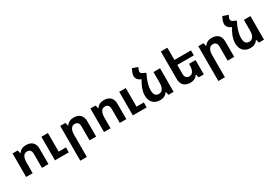

<svg xmlns="http://www.w3.org/2000/svg" viewBox="73 -2026 5076 3530"><g transform="rotate(-30 2610.5 -260.5)"><path d="M85 0V-500H194L211 -433H219Q233 -456 254.5 -473.5Q276 -491 305.5 -500.5Q335 -510 372 -510Q431 -510 473 -489Q515 -468 537 -426.5Q559 -385 559 -325V0H420V-296Q420 -347 397.5 -373Q375 -399 334 -399Q299 -399 274 -379.5Q249 -360 236.5 -322Q224 -284 224 -228V0ZM697 0V-500H836V-105H991V0Z M1097 239V-500H1206L1223 -433H1231Q1245 -456 1266.5 -473.5Q1288 -491 1317.5 -500.5Q1347 -510 1384 -510Q1443 -510 1485 -489Q1527 -468 1549 -426.5Q1571 -385 1571 -325V0H1432V-296Q1432 -347 1409.5 -373Q1387 -399 1346 -399Q1311 -399 1286 -379.5Q1261 -360 1248.5 -322Q1236 -284 1236 -228V239Z M1738 0V-500H1847L1864 -433H1872Q1886 -456 1907.5 -473.5Q1929 -491 1958.5 -500.5Q1988 -510 2025 -510Q2084 -510 2126 -489Q2168 -468 2190 -426.5Q2212 -385 2212 -325V0H2073V-296Q2073 -347 2050.5 -373Q2028 -399 1987 -399Q1952 -399 1927 -379.5Q1902 -360 1889.5 -322Q1877 -284 1877 -228V0ZM2350 0V-500H2489V-105H2644V0Z M2823 -495 2953 -557V-541Q2933 -503 2916.5 -464Q2900 -425 2888.5 -386Q2877 -347 2870.5 -308.5Q2864 -270 2864 -234Q2864 -187 2876 -157.5Q2888 -128 2910 -114.5Q2932 -101 2963 -101Q2999 -101 3024.5 -120.5Q3050 -140 3063.5 -178Q3077 -216 3077 -272V-500H3216V0H3107L3090 -68H3082Q3069 -45 3047 -27Q3025 -9 2995.5 0.5Q2966 10 2929 10Q2832 10 2777 -47.5Q2722 -105 2722 -208Q2722 -245 2730 -282Q2738 -319 2751.5 -355.5Q2765 -392 2783.5 -427Q2802 -462 2823 -495ZM2953 -557 2825 -492 2789 -511Q2758 -528 2740 -554.5Q2722 -581 2722 -611Q2722 -634 2725.5 -652.5Q2729 -671 2737 -690L2768 -760L2884 -719L2863 -677Q2859 -668 2856.5 -657.5Q2854 -647 2854 -636Q2854 -617 2865.5 -603.5Q2877 -590 2910 -576Z M3857 -304V0H3748L3731 -68H3723Q3710 -45 3688 -27Q3666 -9 3636.5 0.5Q3607 10 3570 10Q3511 10 3469 -11.5Q3427 -33 3405 -74.5Q3383 -116 3383 -176V-760H3522V-204Q3522 -154 3545 -127.5Q3568 -101 3608 -101Q3644 -101 3668.5 -120.5Q3693 -140 3705.5 -178Q3718 -216 3718 -272V-304ZM3450 -500H3873V-395H3450Z M4028 239V-500H4137L4154 -433H4162Q4176 -456 4197.5 -473.5Q4219 -491 4248.5 -500.5Q4278 -510 4315 -510Q4374 -510 4416 -489Q4458 -468 4480 -426.5Q4502 -385 4502 -325V0H4363V-296Q4363 -347 4340.5 -373Q4318 -399 4277 -399Q4242 -399 4217 -379.5Q4192 -360 4179.5 -322Q4167 -284 4167 -228V239Z M4742 -495 4872 -557V-541Q4852 -503 4835.5 -464Q4819 -425 4807.5 -386Q4796 -347 4789.5 -308.5Q4783 -270 4783 -234Q4783 -187 4795 -157.5Q4807 -128 4829 -114.5Q4851 -101 4882 -101Q4918 -101 4943.5 -120.5Q4969 -140 4982.5 -178Q4996 -216 4996 -272V-500H5135V0H5026L5009 -68H5001Q4988 -45 4966 -27Q4944 -9 4914.5 0.5Q4885 10 4848 10Q4751 10 4696 -47.5Q4641 -105 4641 -208Q4641 -245 4649 -282Q4657 -319 4670.5 -355.5Q4684 -392 4702.5 -427Q4721 -462 4742 -495ZM4872 -557 4744 -492 4708 -511Q4677 -528 4659 -554.5Q4641 -581 4641 -611Q4641 -634 4644.5 -652.5Q4648 -671 4656 -690L4687 -760L4803 -719L4782 -677Q4778 -668 4775.5 -657.5Q4773 -647 4773 -636Q4773 -617 4784.5 -603.5Q4796 -590 4829 -576Z"/></g></svg>

Font: Noto Sans Armenian
Style: Bold
Weight: 700
Version: Version 2.007